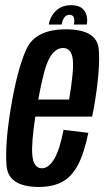

<svg xmlns="http://www.w3.org/2000/svg" viewBox="-20 -716 403 740"><path d="M129.5 4.5Q11 4.5 5 -79Q-1 -162.5 21.5 -298.5Q46.5 -449 81.5 -526Q116.5 -603 234 -603Q353.5 -603 360.5 -526.8Q367.5 -450.5 342 -301Q338.5 -282 335 -266.5H116Q100.5 -162 104.5 -118.5Q109 -67.5 141.5 -67.5Q167 -67.5 188.2 -102Q209.5 -136.5 225 -215.5L320.5 -204Q304.5 -126 280.5 -80.5Q256.5 -35 220 -15.2Q183.5 4.5 129.5 4.5ZM127.5 -332.5H246.5Q265.5 -446.5 260.5 -487.5Q255 -531 223 -531Q190.5 -531 168 -487Q148.5 -448.5 127.5 -332.5ZM254.5 -696Q290.5 -696 305.2 -674.5Q320 -653 314.5 -621.5H265Q271.5 -659 248 -659Q224.5 -659 217.5 -621.5H168Q173.5 -653 195.8 -674.5Q218 -696 254.5 -696Z"/></svg>

Font: Anybody Condensed Medium
Style: Italic
Weight: 500
Width: 3
Italic angle: -10°
Designer: Tyler Finck
Foundry: Etcetera Type Company
Version: Version 1.010; ttfautohint (v1.8.3) -l 8 -r 50 -G 200 -x 14 